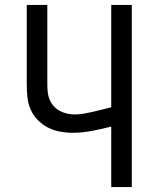

<svg xmlns="http://www.w3.org/2000/svg" viewBox="-20 -755 640 775"><path d="M429 0V-244Q390 -234 350.5 -226.5Q311 -219 271 -219Q246 -219 220.5 -224Q195 -229 172 -241Q149 -253 131 -272Q113 -291 103 -314.5Q93 -338 90.5 -364Q88 -390 88 -416V-735H171V-416Q171 -400 172.5 -384Q174 -368 180 -353.5Q186 -339 196.5 -327Q207 -315 221 -307.5Q235 -300 251 -296.5Q267 -293 282 -293Q301 -293 319.5 -296.5Q338 -300 356.5 -304Q375 -308 393 -313Q411 -318 429 -322V-735H512V0Z"/></svg>

Font: Zed Mono Extended
Style: Regular
Weight: 400
Width: 7
Monospace: yes
Designer: Belleve Invis
Foundry: Belleve Invis
Version: Version 1.0.0; ttfautohint (v1.8.4)